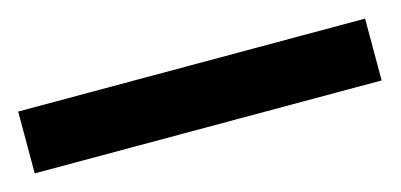

<svg xmlns="http://www.w3.org/2000/svg" viewBox="-30 -930 532 255"><g transform="rotate(-15 235.5 -802.5)"><path d="M474 -760V-845H-3V-760Z"/></g></svg>

Font: Noto Sans Thai Cond SemBd
Style: Regular
Weight: 600
Width: 3
Designer: Monotype Design Team
Foundry: Monotype Imaging Inc.
Version: Version 2.002